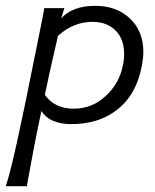

<svg xmlns="http://www.w3.org/2000/svg" viewBox="-48 -417 531 659"><path d="M439 -192Q420 -90 352 -39Q289 10 192 9Q121 7 94 -36L86 3Q71 72 44 222H-28Q-8 161 25 2L40 -69Q74 -235 90 -316Q102 -375 104 -389H173L162 -354Q201 -397 279 -397Q352 -397 398 -353.5Q444 -310 444 -238Q444 -219 439 -192ZM374 -194Q378 -211 378 -231Q378 -283 348.5 -312.5Q319 -342 269 -342Q204 -342 151 -294Q119 -156 106 -92Q138 -44 206 -44Q268 -44 314 -87Q362 -130 374 -194Z"/></svg>

Font: GFS Neohellenic Rg
Style: Italic
Weight: 400
Italic angle: -12°
Designer: Takis Katsoulidis and George D. Matthiopoulos
Foundry: Takis Katsoulidis and George D. Matthiopoulos
Version: Version 1.0